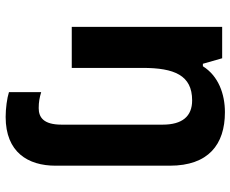

<svg xmlns="http://www.w3.org/2000/svg" viewBox="-90 -506 836 697"><g transform="rotate(90 328.5 -158.0)"><path d="M405 240C533 240 582 159 582 59V-356C582 -496 505 -556 388 -556C321 -556 256 -532 221 -476H212L192 -546H78V0H227V-257C227 -373 254 -437 345 -437C403 -437 433 -401 433 -330V37C433 103 406 120 373 120C351 120 335 117 315 111V228C337 235 374 240 405 240Z"/></g></svg>

Font: Noto Sans Gunjala Gondi
Style: Bold
Weight: 700
Designer: Ek Type
Foundry: Ek Type
Version: Version 1.004